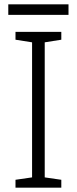

<svg xmlns="http://www.w3.org/2000/svg" viewBox="-20 -953 351 880"><path d="M294 -933H18V-885H294ZM261 -93V-129L185 -140V-759L261 -771V-807H51V-771L127 -759V-140L51 -129V-93Z"/></svg>

Font: Noto Sans Telugu UI Light
Style: Regular
Weight: 300
Designer: Jelle Bosma - Monotype Design Team
Foundry: Monotype Imaging Inc.
Version: Version 2.005